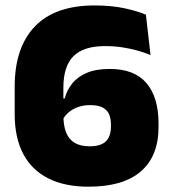

<svg xmlns="http://www.w3.org/2000/svg" viewBox="-20 -673 634 706"><path d="M305.5 13.5Q218 13.5 157.2 -17.2Q96.5 -48 65.2 -107.5Q34 -167 34 -253V-354.5Q34 -498 108 -575.5Q182 -653 328 -653Q388 -653 435.8 -643Q483.5 -633 516.5 -619L533.5 -470.5Q511 -480 485 -487.2Q459 -494.5 429.5 -499Q400 -503.5 366 -503.5Q287.5 -503.5 250.2 -466.5Q213 -429.5 213 -350V-250.5Q213 -211 223.2 -185.5Q233.5 -160 255 -147.5Q276.5 -135 309.5 -135Q351 -135 369.5 -153.5Q388 -172 388 -208V-214Q388 -237 381 -253Q374 -269 357.2 -277.8Q340.5 -286.5 311 -286.5Q288 -286.5 268.2 -279.8Q248.5 -273 233.8 -261Q219 -249 210.5 -232.5L189.5 -311H218Q226 -341.5 245.5 -366Q265 -390.5 299 -405Q333 -419.5 383.5 -419.5Q474.5 -419.5 518.8 -367.2Q563 -315 563 -218V-206.5Q563 -99 498 -42.8Q433 13.5 305.5 13.5Z"/></svg>

Font: Anek Malayalam ExtraBold
Style: Regular
Weight: 800
Version: Version 1.003